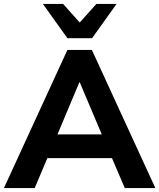

<svg xmlns="http://www.w3.org/2000/svg" viewBox="-30 -960 813 980"><path d="M-10 0 314 -705H439L763 0H607L523 -196L585 -153H168L230 -196L147 0ZM375 -540 247 -235 220 -274H533L506 -235L377 -540ZM314 -765 189 -940H292L377 -845L462 -940H565L440 -765Z"/></svg>

Font: Nunito Sans 12pt ExtraBold
Style: Regular
Weight: 800
Designer: Vernon Adams
Foundry: Vernon Adams
Version: Version 3.101;gftools[0.9.27]